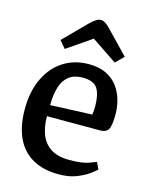

<svg xmlns="http://www.w3.org/2000/svg" viewBox="-110 -785 683 867"><g transform="rotate(15 231.5 -351.5)"><path d="M249 10Q175 10 125 -19Q75 -48 50 -103Q25 -158 25 -235Q25 -318 54 -379Q83 -440 134.5 -473Q186 -506 253 -506Q301 -506 334.5 -489.5Q368 -473 388 -446Q408 -419 417.5 -386Q427 -353 427 -318Q427 -264 416.5 -247Q406 -230 379 -230H130Q130 -183 144 -145.5Q158 -108 191 -86.5Q224 -65 279 -65Q336 -65 367 -76Q398 -87 402 -89L417 -57Q414 -54 393 -37.5Q372 -21 335.5 -5.5Q299 10 249 10ZM131 -282 326 -290Q329 -308 329 -328Q329 -383 311.5 -411.5Q294 -440 241 -440Q202 -440 177.5 -421Q153 -402 142 -366.5Q131 -331 131 -282ZM363 -543 244 -623 129 -544 100 -578 204 -683Q218 -697 230.5 -705Q243 -713 253 -713Q263 -713 273 -707Q283 -701 294 -690L400 -580Z"/></g></svg>

Font: Faustina Light Medium
Style: Regular
Weight: 500
Version: Version 1.200